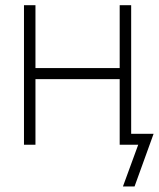

<svg xmlns="http://www.w3.org/2000/svg" viewBox="-20 -542 595 719"><path d="M441.4 -287.1V-245.6H101.1V-287.1ZM112.8 -522.5V0H69.8V-522.5ZM471.2 -522.5V0H428.2V-522.5ZM440.4 156.2 497.6 0H446.3V-41H555.2L483.9 156.2Z"/></svg>

Font: Inter 28pt ExtraLight
Style: Regular
Weight: 250
Designer: Rasmus Andersson
Foundry: rsms
Version: Version 4.001;git-66647c0bb